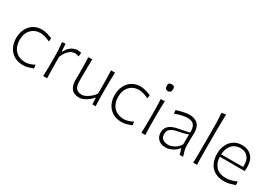

<svg xmlns="http://www.w3.org/2000/svg" viewBox="18 -1592 3452 2451"><g transform="rotate(30 1744.0 -366.5)"><path d="M303.3 9.5C332.4 9.5 359.5 5.2 385.2 -2.9C410.5 -11 432.4 -18.1 450 -24.8L442.9 -76.2C393.8 -50 349 -37.1 309.5 -37.1C264.3 -38.1 227.1 -48.1 197.6 -66.7C167.6 -85.2 145.2 -110.5 130.5 -142.4C115.7 -174.3 108.1 -210 108.1 -249.5C108.1 -313.8 125.2 -364.3 160 -401.4C194.3 -438.6 240.5 -457.6 298.1 -459C311 -459 330 -456.2 355.7 -450C381 -443.8 410 -432.9 441.9 -418.1L445.7 -469.5C426.2 -477.1 402.9 -485.2 374.8 -493.8C346.7 -502.4 319.5 -506.7 294.3 -506.7C244.8 -506.7 202.4 -495.2 167.1 -472.9C131.9 -450 104.8 -419 86.2 -380.5C67.1 -341.4 57.6 -297.6 57.6 -248.6C57.6 -200.5 67.1 -156.7 86.2 -117.6C105.2 -78.6 133.3 -47.6 170 -24.8C206.7 -1.9 251 9.5 303.3 9.5Z M599.5 0H657.1C655.2 -37.1 654.3 -72.9 653.8 -107.1C653.3 -141.4 652.9 -178.6 652.9 -219V-314.8C671.4 -357.1 690 -388.1 709.5 -408.1C729 -427.6 747.1 -440.5 764.8 -446.7C781.9 -452.4 796.7 -455.2 808.6 -455.2C817.1 -455.2 826.7 -454.3 836.7 -451.9C846.7 -449.5 856.7 -446.2 866.2 -442.9L871 -498.1C862.4 -500.5 853.3 -502.9 844.3 -504.3C835.2 -505.7 825.2 -506.7 815.2 -506.7C801 -506.7 784.8 -503.8 766.2 -497.6C747.6 -491.4 728.6 -480.5 709 -463.8C689.5 -447.1 671.4 -423.3 654.3 -391.4H647.6L640.5 -499.5L591.4 -495.7C595.7 -458.1 599 -420.5 601 -381.9C602.4 -343.3 603.3 -306.2 603.3 -270.5V-220.5C603.3 -179.5 603.3 -141.9 602.9 -107.6C602.4 -72.9 601 -37.1 599.5 0Z M1134.8 10C1157.1 10 1180 4.3 1202.9 -7.1C1225.2 -18.1 1246.2 -31.9 1265.7 -47.6C1285.2 -63.3 1301 -78.6 1312.9 -92.9H1320.5L1323.8 0H1371.9C1370 -37.1 1368.6 -72.9 1368.1 -107.6C1367.6 -141.9 1367.1 -179.5 1367.1 -220.5V-271.4C1367.1 -312.9 1367.6 -351.4 1368.1 -387.1C1368.6 -422.4 1370 -458.6 1371.9 -495.7H1313.3C1314.8 -458.6 1316.2 -422.9 1317.1 -388.1C1317.6 -353.3 1318.1 -315.7 1318.1 -275.2V-155.2C1302.9 -133.3 1284.8 -113.8 1264.3 -96.2C1243.3 -78.6 1222.4 -64.3 1201.4 -54.3C1180.5 -43.8 1161.9 -38.6 1145.7 -38.6C1102.4 -38.6 1072.9 -50.5 1056.7 -74.3C1040 -97.6 1031.9 -132.4 1031.9 -178.6V-275.2C1031.9 -315.7 1032.4 -353.3 1032.9 -389C1033.3 -424.8 1034.3 -461 1036.2 -498.1L977.6 -495.7C979.5 -458.6 981 -422.4 981.4 -387.1C981.9 -351.4 982.4 -312.9 982.4 -271.4C982.4 -256.7 982.4 -241 981.9 -224.8C981.4 -208.6 981.4 -189.5 981.4 -168.1C981.4 -110.5 993.3 -66.7 1017.1 -36.2C1041 -5.2 1080 10 1134.8 10Z M1755.7 9.5C1784.8 9.5 1811.9 5.2 1837.6 -2.9C1862.9 -11 1884.8 -18.1 1902.4 -24.8L1895.2 -76.2C1846.2 -50 1801.4 -37.1 1761.9 -37.1C1716.7 -38.1 1679.5 -48.1 1650 -66.7C1620 -85.2 1597.6 -110.5 1582.9 -142.4C1568.1 -174.3 1560.5 -210 1560.5 -249.5C1560.5 -313.8 1577.6 -364.3 1612.4 -401.4C1646.7 -438.6 1692.9 -457.6 1750.5 -459C1763.3 -459 1782.4 -456.2 1808.1 -450C1833.3 -443.8 1862.4 -432.9 1894.3 -418.1L1898.1 -469.5C1878.6 -477.1 1855.2 -485.2 1827.1 -493.8C1799 -502.4 1771.9 -506.7 1746.7 -506.7C1697.1 -506.7 1654.8 -495.2 1619.5 -472.9C1584.3 -450 1557.1 -419 1538.6 -380.5C1519.5 -341.4 1510 -297.6 1510 -248.6C1510 -200.5 1519.5 -156.7 1538.6 -117.6C1557.6 -78.6 1585.7 -47.6 1622.4 -24.8C1659 -1.9 1703.3 9.5 1755.7 9.5Z M2047.1 0H2104.8C2102.9 -37.1 2101.4 -72.9 2101 -107.6C2100.5 -141.9 2100 -179.5 2100 -220.5V-270.5C2100 -312.9 2100.5 -352.4 2101 -388.1C2101.4 -423.8 2102.9 -460 2104.8 -497.6L2045.7 -495.7C2047.6 -458.6 2049 -422.4 2050 -387.1C2050.5 -351.4 2051 -312.9 2051 -270.5V-220.5C2051 -179.5 2051 -141.9 2050.5 -107.6C2050 -72.9 2048.6 -37.1 2047.1 0ZM2073.3 -629C2090 -629 2102.4 -633.8 2109.5 -642.9C2116.7 -651.9 2120 -665.7 2120 -684.8C2120 -701 2116.7 -712.4 2109.5 -719.5C2102.4 -726.2 2091 -729.5 2074.8 -729.5C2058.1 -729.5 2046.2 -726.2 2039 -720C2031.4 -713.8 2027.6 -702.9 2027.6 -688.1C2027.6 -667.6 2031.4 -652.4 2038.6 -643.3C2045.7 -633.8 2057.1 -629 2073.3 -629Z M2407.1 9.5C2437.1 9.5 2468.6 1.4 2501.4 -15.2C2533.8 -31.9 2560.5 -53.3 2581.9 -80.5H2588.6L2610.5 0H2661.4C2652.4 -27.1 2645.2 -52.9 2639 -76.2C2632.9 -99.5 2630 -121.9 2630 -142.4V-211.4C2630 -233.8 2630.5 -256.7 2631.4 -279C2632.4 -301.4 2632.9 -320 2632.9 -334.8C2632.9 -395.2 2617.6 -439 2587.6 -466.2C2557.1 -493.3 2516.2 -506.7 2464.8 -506.7C2445.2 -506.7 2424.3 -504.3 2401.4 -500C2378.6 -495.7 2356.7 -490.5 2335.2 -484.8C2313.8 -478.6 2295.2 -473.3 2280 -469L2283.8 -418.1C2321 -432.9 2355.7 -443.3 2388.6 -450C2421 -456.2 2444.3 -459.5 2458.6 -459.5C2482.9 -459.5 2504.8 -456.2 2524.3 -449C2543.8 -441.9 2559.5 -428.1 2570.5 -407.1C2581.4 -386.2 2586.2 -354.8 2584.8 -312.4L2415.7 -277.6C2399 -274.3 2381.4 -269 2362.9 -262.9C2344.3 -256.7 2327.1 -247.6 2311.4 -236.7C2295.7 -225.7 2282.9 -211 2272.9 -193.3C2262.9 -175.7 2257.6 -153.3 2257.6 -127.1C2257.6 -86.7 2270.5 -53.8 2296.7 -28.6C2322.9 -3.3 2359.5 9.5 2407.1 9.5ZM2417.6 -36.2C2385.2 -36.2 2358.6 -43.8 2337.6 -58.6C2316.7 -73.3 2306.2 -98.6 2306.2 -134.3C2306.2 -158.6 2312.4 -178.1 2324.3 -192.9C2336.2 -207.6 2351.9 -219 2371.4 -227.1C2391 -235.2 2411.9 -241.9 2434.8 -246.2C2469.5 -252.9 2496.7 -258.6 2516.2 -263.3C2535.7 -268.1 2550.5 -272.4 2560.5 -276.2C2570.5 -279.5 2578.1 -282.9 2584.3 -285.7L2583.3 -139C2570.5 -115.7 2554.3 -96.7 2534.8 -81.4C2514.8 -66.2 2494.3 -54.8 2473.3 -47.6C2452.4 -40 2433.8 -36.2 2417.6 -36.2Z M2810 0H2867.6C2865.7 -37.1 2864.3 -72.9 2863.8 -107.6C2863.3 -141.9 2862.9 -179.5 2862.9 -220.5V-495.2C2862.9 -538.6 2863.3 -580.5 2864.3 -621C2864.8 -661.4 2866.2 -701.9 2868.1 -742.9L2804.8 -731C2808.1 -694.3 2810.5 -656.7 2811.9 -617.6C2813.3 -578.6 2813.8 -537.6 2813.8 -495.2V-220.5C2813.8 -179.5 2813.8 -141.9 2813.3 -107.6C2812.9 -72.9 2811.4 -37.1 2810 0Z M3269.5 10C3300.5 10 3329.5 5.7 3357.1 -2.4C3384.3 -10.5 3407.6 -18.1 3427.1 -24.3L3423.8 -76.2C3397.1 -63.8 3370.5 -54.3 3344.3 -47.6C3318.1 -40.5 3294.3 -37.1 3272.9 -37.1C3204.8 -37.1 3154.3 -54.8 3121 -90.5C3087.1 -126.2 3069 -174.3 3066.7 -235.2H3432.9C3434.3 -244.8 3435.7 -254.3 3436.2 -264.3C3436.7 -274.3 3436.7 -284.8 3436.7 -296.7C3436.7 -363.8 3419 -415.2 3384.3 -451.9C3349.5 -488.6 3301.9 -506.7 3241.4 -506.7C3196.2 -506.7 3156.7 -495.7 3122.9 -473.8C3089 -451.9 3063.3 -421.9 3044.8 -383.3C3026.2 -344.8 3017.1 -301 3017.1 -251.4C3017.1 -201 3026.2 -156.2 3044.8 -116.7C3062.9 -77.1 3090.5 -46.2 3128.1 -23.8C3165.7 -1.4 3212.9 10 3269.5 10ZM3390 -271 3066.7 -270C3069 -326.7 3085.7 -372.9 3116.2 -408.6C3146.7 -443.8 3188.6 -461.9 3242.4 -463.3C3293.8 -461.9 3332.4 -444.8 3357.6 -412.4C3382.9 -379.5 3393.8 -332.4 3390 -271Z"/></g></svg>

Font: Pinar Light
Style: Regular
Weight: 300
Designer: Amin Abedi
Version: Version 2.00;September 9, 2021;FontCreator 13.0.0.2683 64-bi